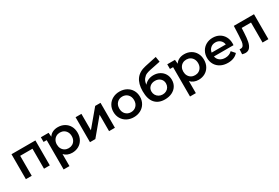

<svg xmlns="http://www.w3.org/2000/svg" viewBox="93 -2062 5173 3560"><g transform="rotate(-30 2680.0 -282.5)"><path d="M596 -534V0H472V-428H209V0H84V-534Z M1346 -267Q1346 -186 1311 -123.5Q1276 -61 1214.5 -27Q1153 7 1076 7Q1024 7 980 -11Q936 -29 905 -64V194H780V-434H713V-534H878L886 -446Q916 -493 965 -516.5Q1014 -540 1076 -540Q1153 -540 1214.5 -506Q1276 -472 1311 -410Q1346 -348 1346 -267ZM1220 -267Q1220 -317 1199 -355Q1178 -393 1142 -413.5Q1106 -434 1061 -434Q1016 -434 980 -413.5Q944 -393 923 -355Q902 -317 902 -267Q902 -217 923 -179Q944 -141 980 -120.5Q1016 -100 1061 -100Q1106 -100 1142 -120.5Q1178 -141 1199 -179Q1220 -217 1220 -267Z M1456 -534H1581V-182L1876 -534H1990V0H1865V-352L1571 0H1456Z M2112 -267Q2112 -346 2148.5 -408Q2185 -470 2250 -505Q2315 -540 2396 -540Q2478 -540 2543 -505Q2608 -470 2644.5 -408Q2681 -346 2681 -267Q2681 -188 2644.5 -125.5Q2608 -63 2543 -28Q2478 7 2396 7Q2315 7 2250 -28Q2185 -63 2148.5 -125.5Q2112 -188 2112 -267ZM2555 -267Q2555 -342 2510 -388Q2465 -434 2396 -434Q2327 -434 2282.5 -388Q2238 -342 2238 -267Q2238 -192 2282.5 -146Q2327 -100 2396 -100Q2465 -100 2510 -146Q2555 -192 2555 -267Z M3350 -243Q3350 -169 3314 -111.5Q3278 -54 3212 -22Q3146 10 3059 10Q2924 10 2849 -74Q2774 -158 2774 -329Q2774 -489 2843 -582.5Q2912 -676 3054 -706L3302 -759L3320 -647L3095 -601Q3046 -591 3008.5 -575Q2971 -559 2936.5 -517Q2902 -475 2894 -399Q2929 -442 2980.5 -465Q3032 -488 3093 -488Q3167 -488 3225.5 -456.5Q3284 -425 3317 -369.5Q3350 -314 3350 -243ZM3222 -240Q3222 -302 3179 -342.5Q3136 -383 3067 -383Q2999 -383 2955.5 -344Q2912 -305 2912 -243Q2912 -201 2932 -166.5Q2952 -132 2988 -111.5Q3024 -91 3069 -91Q3113 -91 3148 -110.5Q3183 -130 3202.5 -164Q3222 -198 3222 -240Z M4052 -267Q4052 -186 4017 -123.5Q3982 -61 3920.5 -27Q3859 7 3782 7Q3730 7 3686 -11Q3642 -29 3611 -64V194H3486V-434H3419V-534H3584L3592 -446Q3622 -493 3671 -516.5Q3720 -540 3782 -540Q3859 -540 3920.5 -506Q3982 -472 4017 -410Q4052 -348 4052 -267ZM3926 -267Q3926 -317 3905 -355Q3884 -393 3848 -413.5Q3812 -434 3767 -434Q3722 -434 3686 -413.5Q3650 -393 3629 -355Q3608 -317 3608 -267Q3608 -217 3629 -179Q3650 -141 3686 -120.5Q3722 -100 3767 -100Q3812 -100 3848 -120.5Q3884 -141 3905 -179Q3926 -217 3926 -267Z M4660 -227H4241Q4252 -168 4298.5 -133.5Q4345 -99 4414 -99Q4502 -99 4559 -157L4626 -80Q4590 -37 4535 -15Q4480 7 4411 7Q4323 7 4256 -28Q4189 -63 4152.5 -125.5Q4116 -188 4116 -267Q4116 -345 4151.5 -407.5Q4187 -470 4250 -505Q4313 -540 4392 -540Q4470 -540 4531.5 -505.5Q4593 -471 4627.5 -408.5Q4662 -346 4662 -264Q4662 -251 4660 -227ZM4240 -310H4543Q4535 -368 4494 -404Q4453 -440 4392 -440Q4332 -440 4290.5 -404.5Q4249 -369 4240 -310Z M5276 -534V0H5151V-428H4951L4946 -322Q4941 -216 4926.5 -144.5Q4912 -73 4877.5 -31.5Q4843 10 4783 10Q4755 10 4714 -1L4720 -106Q4734 -103 4744 -103Q4782 -103 4801 -133.5Q4820 -164 4825.5 -206.5Q4831 -249 4835 -328L4844 -534Z"/></g></svg>

Font: mBank SemiBold
Style: Regular
Weight: 600
Designer: Julieta Ulanovsky
Foundry: Julieta Ulanovsky
Version: Version 7.200